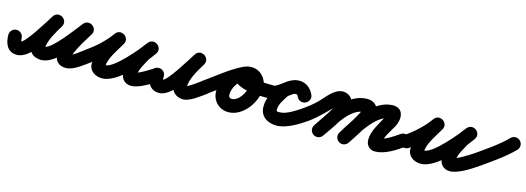

<svg xmlns="http://www.w3.org/2000/svg" viewBox="-59 -834 3876 1416"><g transform="rotate(15 1879.0 -125.5)"><path d="M-50.5 -77.3C-50.9 -12.9 -26.7 50.5 47.5 50.5C157.8 50.5 261.8 -152.3 315.1 -237.8C332.7 -266 319.6 -293.5 297.9 -306.7C276.2 -319.9 245.8 -318.9 228.8 -290.2C185.1 -216.6 42.8 32.2 228.1 40.4C228.1 40.5 228.7 40.5 229.3 40.5C230 40.5 230.6 40.5 230.6 40.5C344 40 469.1 -146.8 538.5 -232.7C558.4 -257.4 546.3 -285.4 525 -300.6C503.7 -315.8 473.3 -318.1 456.4 -291.3C417.2 -228.7 290 -51.1 353.4 23.2C371.7 44.7 398.6 51.9 425.8 50.4C482.6 47.3 542.8 -3.6 588.2 -35.8C611 -51.9 616.3 -83.5 600.2 -106.2C584.1 -129 552.5 -134.3 529.8 -118.2C502.9 -99.1 448.3 -52 420.2 -50.4C414.1 -50.1 426.7 -46.4 430.5 -42C431.9 -39.7 433.3 -37.5 434.7 -35.3C435.4 -33.8 435.9 -29 436.1 -30.6C438.3 -46.3 444.1 -60.9 450.5 -75.4C475.4 -131.9 509.3 -185.4 542 -237.7C558.8 -264.5 548.3 -291.4 528.5 -305.5C508.8 -319.6 479.8 -320.8 460 -296.2C415.5 -241.2 284.7 -60.8 230.1 -60.5C230.1 -60.5 230.7 -60.5 231.4 -60.5C232 -60.5 232.6 -60.4 232.6 -60.4C225.5 -60.8 231.7 -56.5 236.2 -52.6C239.2 -50.1 236 -60.5 236.5 -64.3C244.6 -123.5 285.8 -188.4 315.7 -238.7C332.7 -267.4 319.9 -294.6 298.5 -307.6C277.1 -320.6 247 -319.4 229.4 -291.2C200 -244.1 82.2 -50.5 47.5 -50.5C42.3 -50.5 48.3 -49.8 50.7 -48C59.5 -41.8 50.4 -65.9 50.5 -76.7C50.7 -104.6 28.2 -127.3 0.3 -127.5C-27.6 -127.7 -50.3 -105.2 -50.5 -77.3Z M516.4 -48.4C532.2 -25.4 563.6 -19.6 586.6 -35.4C662.4 -87.5 733.6 -152.5 787.1 -227.7C805.7 -253.8 792.3 -281.2 770.4 -295.2C748.5 -309.2 717.9 -309.8 702.1 -282C659.5 -207.1 598.4 -120.1 598.4 -31.7C598.4 26.2 648 55.4 700.2 55.4C815.6 55.4 975.7 -135.9 1038.2 -223.7C1057.1 -250.4 1047.2 -278.4 1027.4 -293.3C1007.5 -308.2 977.9 -310.1 957.5 -284.4C941.5 -264.4 923.9 -244.4 911.2 -222.1C911.2 -222.1 911 -221.7 910.8 -221.4C910.6 -221.1 910.5 -220.8 910.5 -220.8C878.9 -161.6 840.5 -99.5 840.5 -30.3C840.5 -15.4 843.2 -0.4 850 13C850 13 850.2 13.4 850.4 13.7C850.6 14.1 850.8 14.5 850.8 14.5C862.3 35.1 885.4 53.2 920.4 53.2C980.1 53.2 1067.8 -2.6 1115 -35.6C1137.8 -51.6 1143.4 -83.1 1127.4 -106C1111.4 -128.8 1079.9 -134.4 1057 -118.4C1027.9 -98 946.4 -47.8 920.4 -47.8C915.4 -47.8 924.2 -46.1 926.1 -45.1C932.9 -41.5 947.3 -19.9 939.2 -34.5C939.2 -34.5 939.4 -34.1 939.6 -33.7C939.8 -33.4 940 -33 940 -33C939.7 -33.6 940.6 -31.8 940.8 -31.2C942.3 -27.4 941.5 -29.6 941.5 -30.3C941.5 -79.5 976.8 -130.5 999.5 -173.2C999.6 -173.2 999.4 -172.9 999.2 -172.6C999 -172.3 998.8 -171.9 998.8 -171.9C1008.9 -189.6 1023.8 -205.6 1036.5 -221.6C1056.9 -247.2 1046.2 -275.7 1025.7 -291.1C1005.2 -306.6 974.8 -309 955.8 -282.3C918.5 -229.7 765.5 -45.6 700.2 -45.6C684.6 -45.6 690.5 -50.1 696.5 -40.5C698.1 -37.8 699.4 -28.6 699.4 -31.7C699.4 -97.6 757.3 -174.7 789.9 -232C805.7 -259.8 793.7 -286.4 773.1 -299.5C752.6 -312.6 723.4 -312.3 704.9 -286.3C658.2 -220.7 595.5 -164.1 529.4 -118.6C506.4 -102.8 500.6 -71.4 516.4 -48.4Z M1034.5 -77C1034.5 -12.4 1058.7 50.5 1133 50.5C1238.2 50.5 1346.7 -153.1 1399.7 -237C1417.4 -265.1 1404.4 -292.6 1382.7 -305.9C1361 -319.2 1330.6 -318.4 1313.6 -289.9C1272 -220.1 1176.6 -61.6 1241.1 16.9C1259 38.6 1284.9 49.1 1312.5 50.4C1312.5 50.4 1313.1 50.5 1313.7 50.5C1314.4 50.5 1315 50.5 1315 50.5C1369.3 50.5 1435.8 -5.4 1479 -35.6C1501.8 -51.6 1507.4 -83.1 1491.4 -106C1475.4 -128.8 1443.9 -134.4 1421 -118.4C1397.8 -102.1 1328.9 -50.5 1315 -50.5C1315 -50.5 1315.6 -50.5 1316.3 -50.5C1316.9 -50.5 1317.5 -50.4 1317.5 -50.4C1311.4 -50.7 1321.2 -43.4 1321.2 -44.1C1316.2 -103.4 1371.5 -189.6 1400.4 -238.1C1417.4 -266.7 1404.7 -293.9 1383.4 -307C1362.1 -320.1 1332 -319.1 1314.3 -291C1283.7 -242.5 1166.8 -50.5 1133 -50.5C1129.1 -50.5 1140.4 -40.1 1138.2 -48.4C1135.8 -57.6 1135.5 -67.5 1135.5 -77C1135.5 -104.9 1112.9 -127.5 1085 -127.5C1057.1 -127.5 1034.5 -104.9 1034.5 -77Z M1406.5 -48.3C1422.3 -25.3 1453.8 -19.6 1476.7 -35.5C1557.7 -91.5 1636.2 -161 1724.5 -204.1C1754.5 -218.7 1758.7 -248.5 1748 -271.2C1737.2 -293.8 1711.4 -309.3 1681.1 -295.3C1595.8 -255.7 1537.2 -165.3 1537.2 -71.2C1537.2 -0.7 1591.1 55.2 1662.2 55.2C1777 55.2 1867.1 -76.7 1867.1 -182.5C1867.1 -248.6 1815.3 -310.5 1747 -310.5C1706.7 -310.5 1665 -296.5 1650.3 -254.7C1650.3 -254.7 1650.4 -254.8 1650.4 -254.8C1650.4 -254.9 1650.4 -255 1650.4 -255C1602 -119.3 1856 -120.6 1928.9 -120.5C1956.8 -120.5 1979.5 -143 1979.5 -170.9C1979.5 -198.8 1957 -221.5 1929.1 -221.5C1884.4 -221.6 1839.1 -222.7 1794.9 -229.4C1780.3 -231.5 1765.4 -234.3 1751.5 -239.2C1747.5 -240.6 1740.7 -248.7 1740 -244.5C1739.6 -242.3 1743 -241.1 1743.9 -239C1746.2 -234 1746.7 -230.7 1746.4 -225.2C1746.1 -223.8 1745.9 -222.4 1745.6 -221C1745.5 -220.9 1745.5 -220.9 1745.6 -221C1745.6 -221.1 1745.6 -221.2 1745.7 -221.3C1746.9 -224.8 1742.4 -214.6 1739.8 -212C1732.3 -204.5 1736 -209.5 1747 -209.5C1758.9 -209.5 1766.1 -191 1766.1 -182.5C1766.1 -133.5 1719.1 -45.8 1662.2 -45.8C1646.8 -45.8 1638.2 -56 1638.2 -71.2C1638.2 -126.1 1673.8 -180.5 1723.6 -203.7C1753.8 -217.7 1758 -247.8 1747 -270.7C1736.1 -293.7 1710.1 -309.5 1680.2 -294.8C1587 -249.3 1504.6 -177.6 1419.3 -118.5C1396.3 -102.7 1390.6 -71.2 1406.5 -48.3Z M1864.5 -171C1864.5 -141.3 1888.8 -119.5 1917.6 -119.5C1944.5 -119.5 1974.3 -122.6 1998.4 -135.3C1998.4 -135.3 1998.5 -135.3 1998.5 -135.3C1998.5 -135.3 1998.5 -135.3 1998.5 -135.3C2023.2 -148.3 2044.9 -166.5 2068.3 -181.5C2068.3 -181.5 2068.9 -181.9 2069.5 -182.3C2070.1 -182.7 2070.7 -183.1 2070.7 -183.1C2084.2 -192.9 2095.5 -203.9 2113.3 -203.9C2122 -203.9 2127.3 -192.7 2130.5 -186.2C2144.3 -157.3 2174.8 -155.6 2197.6 -168C2220.5 -180.4 2235.8 -206.8 2219.2 -234.2C2192.8 -277.7 2166 -304.4 2110.6 -304.4C2060.7 -304.4 2016.5 -273.7 1981.9 -240.3C1981.8 -240.2 1979.9 -237.9 1978.1 -235.7C1976.2 -233.4 1974.4 -231.1 1974.3 -230.9C1939.2 -175.2 1903.7 -122 1903.7 -53C1903.7 22.5 1962.6 58.8 2032.4 58.8C2105.4 58.8 2193.2 4.8 2251 -35.6C2273.8 -51.6 2279.4 -83.1 2263.4 -106C2247.4 -128.8 2215.9 -134.4 2193 -118.4C2154.9 -91.7 2081 -42.2 2032.4 -42.2C2018.5 -42.2 2004.7 -39.6 2004.7 -53C2004.7 -99.5 2036 -139.4 2059.7 -177.1C2059.9 -177.3 2057.9 -174.9 2055.9 -172.4C2053.9 -169.9 2051.9 -167.5 2052.1 -167.7C2065.5 -180.6 2090.1 -203.4 2110.6 -203.4C2125.5 -203.4 2126.2 -192.7 2132.8 -181.8C2149.4 -154.5 2178.5 -152 2200 -163.6C2221.5 -175.2 2235.4 -200.9 2221.5 -229.8C2200.7 -273.3 2163.2 -304.9 2113.3 -304.9C2071.7 -304.9 2043.4 -288.2 2011.3 -264.9C2011.3 -264.9 2011.9 -265.3 2012.5 -265.7C2013.1 -266.1 2013.7 -266.5 2013.7 -266.5C1992.9 -253.1 1973.3 -236.1 1951.5 -224.7C1951.5 -224.7 1951.5 -224.7 1951.5 -224.7C1951.5 -224.7 1951.6 -224.7 1951.6 -224.7C1943.4 -220.5 1927.1 -220.5 1917.6 -220.5C1917.4 -220.5 1918 -220.5 1918.5 -220.5C1919.1 -220.4 1919.8 -220.4 1920.5 -220.3C1936.7 -218.9 1951.2 -209.3 1959.2 -195.1C1962.6 -189.2 1964.5 -182.7 1965.2 -176C1965.3 -174.3 1965.4 -172.6 1965.5 -171C1965.5 -198.9 1942.9 -221.5 1915 -221.5C1887.1 -221.5 1864.5 -198.9 1864.5 -171Z M2180.6 -48.1C2196.5 -25.3 2228 -19.6 2250.9 -35.6C2320.6 -84.2 2369.8 -142.5 2430.3 -199.6C2432.5 -201.7 2441.5 -210.1 2443.6 -210.1C2445.5 -210.1 2439.8 -210.7 2438 -211.5C2425.8 -216.8 2425.7 -225 2425.7 -224C2425.7 -195.1 2327.2 -53.7 2301.6 -16.9C2285.6 6 2291.2 37.5 2314.1 53.4C2337 69.4 2368.5 63.8 2384.4 40.9C2425 -17.3 2526.7 -154.4 2526.7 -224C2526.7 -272.5 2493.6 -311.1 2443.6 -311.1C2374.7 -311.1 2326.6 -233.9 2281.7 -190.8C2254.2 -164.4 2224.5 -140.3 2193.1 -118.4C2170.3 -102.5 2164.6 -71 2180.6 -48.1ZM2384.4 40.9C2439.7 -38.4 2525.3 -204.1 2631.1 -204.1C2634.2 -204.1 2623.5 -205.4 2618.8 -217.9C2617.9 -220.2 2617.3 -227.6 2617.3 -225.1C2617.3 -200.9 2521.9 -53.7 2495.7 -13.6C2480.5 9.8 2487 41.1 2510.4 56.3C2533.8 71.5 2565.1 65 2580.3 41.6C2618.5 -17 2718.3 -159.3 2718.3 -225.1C2718.3 -274.4 2677.7 -305.1 2631.1 -305.1C2474.4 -305.1 2380.3 -129.8 2301.6 -16.9C2285.6 6 2291.2 37.5 2314.1 53.4C2337 69.4 2368.5 63.8 2384.4 40.9ZM2581 40.4C2624.6 -32.7 2724.8 -203.9 2823.8 -207.4C2824.6 -207.4 2818.5 -209.1 2817.4 -209.7C2813.1 -212 2809.5 -215.2 2806.7 -219.2C2803.5 -223.7 2801.9 -228.4 2801.7 -233.8C2801.6 -233.7 2801.6 -233.6 2801.6 -233.5C2801.1 -231.1 2800.4 -228.8 2799.5 -226.5C2797.6 -221.5 2795.2 -216.6 2792.7 -211.9C2761.1 -153 2713.4 -84.3 2713.4 -16.1C2713.4 23.2 2739.9 55.5 2781 55.5C2856.3 55.5 2931 5.7 2990.6 -35.4C3013.6 -51.2 3019.4 -82.6 3003.6 -105.6C2987.8 -128.6 2956.4 -134.4 2933.4 -118.6C2893.8 -91.4 2831.7 -45.5 2781 -45.5C2778.9 -45.5 2788.3 -45 2793.7 -42.6C2801.4 -39.2 2807.8 -33.2 2811.6 -25.7C2812.5 -23.8 2813.3 -21.7 2813.8 -19.6C2814.2 -18.3 2814.4 -16.1 2814.4 -16.1C2814.4 -62.1 2859.2 -122.3 2881.7 -164.1C2914.5 -225.2 2910.4 -311.6 2820.2 -308.3C2673.2 -303.1 2560.9 -123.1 2494.3 -11.3C2480 12.6 2487.8 43.6 2511.8 57.9C2535.7 72.2 2566.7 64.4 2581 40.4Z M2949.4 -48.4C2965.2 -25.4 2996.6 -19.6 3019.6 -35.4C3095.4 -87.5 3166.6 -152.5 3220.1 -227.7C3238.7 -253.8 3225.3 -281.2 3203.4 -295.2C3181.5 -309.2 3150.9 -309.8 3135.1 -282C3092.5 -207.1 3031.4 -120.1 3031.4 -31.7C3031.4 26.2 3081 55.4 3133.2 55.4C3248.6 55.4 3408.7 -135.9 3471.2 -223.7C3490.1 -250.4 3480.2 -278.4 3460.4 -293.3C3440.5 -308.2 3410.9 -310.1 3390.5 -284.4C3374.5 -264.4 3356.9 -244.4 3344.2 -222.1C3344.2 -222.1 3344 -221.7 3343.8 -221.4C3343.6 -221.1 3343.5 -220.8 3343.5 -220.8C3311.9 -161.6 3273.5 -99.5 3273.5 -30.3C3273.5 -15.4 3276.2 -0.4 3283 13C3283 13 3283.2 13.4 3283.4 13.7C3283.6 14.1 3283.8 14.5 3283.8 14.5C3295.3 35.1 3318.4 53.2 3353.4 53.2C3413.1 53.2 3500.8 -2.6 3548 -35.6C3570.8 -51.6 3576.4 -83.1 3560.4 -106C3544.4 -128.8 3512.9 -134.4 3490 -118.4C3460.9 -98 3379.4 -47.8 3353.4 -47.8C3348.4 -47.8 3357.2 -46.1 3359.1 -45.1C3365.9 -41.5 3380.3 -19.9 3372.2 -34.5C3372.2 -34.5 3372.4 -34.1 3372.6 -33.7C3372.8 -33.4 3373 -33 3373 -33C3372.7 -33.6 3373.6 -31.8 3373.8 -31.2C3375.3 -27.4 3374.5 -29.6 3374.5 -30.3C3374.5 -79.5 3409.8 -130.5 3432.5 -173.2C3432.6 -173.2 3432.4 -172.9 3432.2 -172.6C3432 -172.3 3431.8 -171.9 3431.8 -171.9C3441.9 -189.6 3456.8 -205.6 3469.5 -221.6C3489.9 -247.2 3479.2 -275.7 3458.7 -291.1C3438.2 -306.6 3407.8 -309 3388.8 -282.3C3351.5 -229.7 3198.5 -45.6 3133.2 -45.6C3117.6 -45.6 3123.5 -50.1 3129.5 -40.5C3131.1 -37.8 3132.4 -28.6 3132.4 -31.7C3132.4 -97.6 3190.3 -174.7 3222.9 -232C3238.7 -259.8 3226.7 -286.4 3206.1 -299.5C3185.6 -312.6 3156.4 -312.3 3137.9 -286.3C3091.2 -220.7 3028.5 -164.1 2962.4 -118.6C2939.4 -102.8 2933.6 -71.4 2949.4 -48.4Z M3476.8 -46.4C3493 -23.7 3524.5 -18.3 3547.3 -34.5C3631.9 -94.6 3722 -154.4 3795 -228.6C3814.6 -248.5 3814.3 -280.4 3794.4 -300C3774.5 -319.6 3742.6 -319.3 3723 -299.4C3654.3 -229.6 3568.4 -173.5 3488.7 -116.8C3466 -100.7 3460.7 -69.1 3476.8 -46.4Z"/></g></svg>

Font: FRB American Cursive Guidelines Ultra
Style: Bold Italic
Weight: 1000
Italic angle: -25°
Version: Version 2.0;Modular Font Editor K font №1